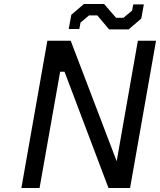

<svg xmlns="http://www.w3.org/2000/svg" viewBox="-20 -941 801 961"><path d="M526 -794 467 -864H426L383 -828L377 -796H324L337 -867L400 -921H501L561 -852H598L641 -888L647 -919H700L687 -848L624 -794ZM87 0 217 -737H334L564 -134L670 -737H761L631 0H523L303 -582H281L178 0Z"/></svg>

Font: Tomorrow
Style: Italic
Weight: 400
Italic angle: -10°
Designer: Tony de Marco, Monica Rizzolli
Foundry: Just in Type
Version: Version 2.002